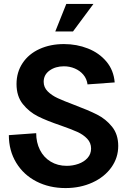

<svg xmlns="http://www.w3.org/2000/svg" viewBox="-20 -940 656 976"><path d="M25 -253 164 -263Q164 -216 183 -178Q202 -140 237.5 -118.5Q273 -97 319 -97Q350 -97 378.5 -107Q407 -117 425 -137Q443 -157 443 -185Q443 -214 423 -235Q403 -256 373 -269.5Q343 -283 289 -302Q218 -326 173 -348.5Q128 -371 96 -411Q64 -451 64 -513Q64 -573 95 -619.5Q126 -666 181 -691Q236 -716 305 -716Q370 -716 427 -693.5Q484 -671 521 -627Q558 -583 563 -521L425 -511Q421 -540 403.5 -560.5Q386 -581 360 -592Q334 -603 305 -603Q262 -603 232 -581.5Q202 -560 202 -524Q202 -496 222.5 -475.5Q243 -455 273.5 -441Q304 -427 357 -407Q429 -380 473.5 -357.5Q518 -335 549.5 -296Q581 -257 581 -198Q581 -138 546 -89Q511 -40 449.5 -12Q388 16 313 16Q231 16 165.5 -17.5Q100 -51 62.5 -112.5Q25 -174 25 -253ZM317 -920H455L351 -780H261Z"/></svg>

Font: Uncut Sans Variable
Style: Regular
Weight: 400
Designer: Kasper Nordkvist
Foundry: UNCUT.wtf
Version: Version 1.304;Glyphs 3.2 (3246)